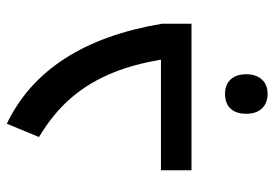

<svg xmlns="http://www.w3.org/2000/svg" viewBox="-144 -452 825 578"><g transform="rotate(-90 269.0 -163.5)"><path d="M45 -92H378Q364 -173 340 -233Q311 -306 263.5 -361.5Q216 -417 145 -459L185 -556Q427 -440 486 -89V0H45ZM275 229Q247 229 231 212Q215 195 215 165Q215 134 230.5 117.5Q246 101 275 101Q303 101 318.5 118Q334 135 334 165Q334 194 318.5 211.5Q303 229 275 229Z"/></g></svg>

Font: Noto Kufi Arabic Medium
Style: Regular
Weight: 500
Designer: Monotype Design Team, David Williams, Khaled Hosny
Foundry: Google LLC
Version: Version 2.109; ttfautohint (v1.8.4.7-5d5b)